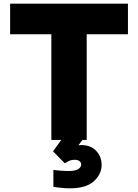

<svg xmlns="http://www.w3.org/2000/svg" viewBox="-20 -760 750 1043"><path d="M259 0V-574H35V-740H675V-574H451V0H428L406 29Q413 28 422 28Q472 28 502 59Q532 90 532 136Q532 186 490 224.5Q448 263 359 263Q339 263 318 261Q297 259 283.5 257Q270 255 270 255V163Q270 163 283 164.5Q296 166 314.5 167.5Q333 169 349 169Q393 169 407 157.5Q421 146 421 134Q421 122 411.5 115Q402 108 386 108Q365 108 348.5 117.5Q332 127 332 127L268 62L313 0Z"/></svg>

Font: Be Vietnam Pro Black
Style: Regular
Weight: 900
Designer: Lam Bao, Tony Le, Vietanh Nguyen
Foundry: Yellow Type Foundry
Version: Version 1.002; ttfautohint (v1.8.3)